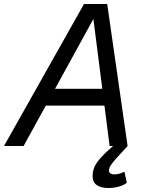

<svg xmlns="http://www.w3.org/2000/svg" viewBox="-56 -730 734 960"><path d="M-36 0 364 -710H480L582 0H492L411 -635L62 0ZM149 -202 196 -286H468L479 -202ZM485 210Q449 210 428 195.5Q407 181 407 150Q407 114 427.5 84.5Q448 55 485 22L529 -18L582 0L527 60Q507 82 498 96Q489 110 489 122Q489 132 496 137Q503 142 513 142Q527 142 541 138.5Q555 135 566 128L578 184Q565 195 540 202.5Q515 210 485 210Z"/></svg>

Font: Geist
Style: Italic
Weight: 400
Italic angle: -12°
Designer: Basement.studio, Andrés Briganti, Mateo Zaragoza
Foundry: Basement.studio, Vercel, Andrés Briganti, Guido Ferreyra, Mateo Zaragoza
Version: Version 1.500